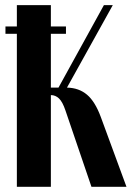

<svg xmlns="http://www.w3.org/2000/svg" viewBox="-20 -719 507 739"><path d="M466.8 0H332L231.9 -293.9Q220.7 -327.1 207 -340.1Q193.4 -353 175.8 -353V0H44.9V-588.9H1V-617.2H44.9V-699.2H175.8V-617.2H233.9V-588.9H175.8V-381.8H205.1L379.9 -699.2H414.1L237.8 -381.8Q283.7 -380.9 314.9 -354.5Q346.2 -328.1 368.2 -268.1Z"/></svg>

Font: Moniqa Black Heading
Style: Regular
Weight: 900
Designer: Rajesh Rajput
Foundry: Rajesh Rajput
Version: Version 1.000